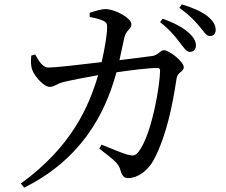

<svg xmlns="http://www.w3.org/2000/svg" viewBox="-20 -810 1040 884"><path d="M807 -615C826 -591 838 -571 854 -571C870 -571 882 -582 882 -600C882 -620 873 -637 849 -659C822 -684 781 -705 729 -724L717 -708C761 -674 787 -642 807 -615ZM897 -690C918 -666 929 -644 946 -644C963 -644 973 -654 973 -673C973 -694 962 -713 936 -735C911 -755 870 -774 817 -790L806 -774C853 -740 876 -715 897 -690ZM437 -126C496 -79 526 -61 535 -25C542 0 551 10 572 10C613 10 663 -25 689 -76C747 -187 774 -324 793 -449C798 -480 826 -478 826 -501C826 -526 759 -579 735 -579C717 -579 708 -555 680 -552L530 -533L552 -635C561 -674 585 -674 585 -699C585 -726 512 -767 468 -768C447 -769 414 -758 393 -751V-732C412 -728 438 -723 456 -714C471 -707 474 -699 473 -680C473 -651 461 -579 448 -524C341 -511 234 -499 204 -499C175 -499 159 -530 142 -559L124 -554C122 -531 121 -507 129 -487C138 -461 181 -410 209 -410C230 -410 240 -424 271 -432C299 -439 375 -454 432 -464C389 -319 310 -135 76 35L91 54C397 -97 482 -354 516 -477C578 -486 659 -497 706 -497C713 -497 717 -493 717 -485C717 -421 679 -188 617 -110C603 -93 593 -91 567 -98C546 -104 495 -124 448 -144Z"/></svg>

Font: Noto Serif KR Medium
Style: Regular
Weight: 500
Designer: Ryoko NISHIZUKA 西塚涼子 (kana & ideographs); Frank Grießhammer (Latin, Greek & Cyrillic); Wenlong ZHANG 张文龙 (bopomofo); San
Foundry: Adobe
Version: Version 2.001;hotconv 1.1.0;makeotfexe 2.6.0